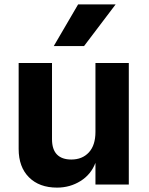

<svg xmlns="http://www.w3.org/2000/svg" viewBox="-20 -841 678 875"><path d="M567 0H415V-99Q395 -46 347 -16Q299 14 240 14Q159 14 112 -33Q65 -80 65 -162V-554H217V-207Q217 -160 239.5 -137Q262 -114 305 -114Q355 -114 385 -146.5Q415 -179 415 -240V-554H567ZM336 -821H507L363 -631H225Z"/></svg>

Font: Application
Style: Bold
Weight: 700
Designer: Wei Huang
Foundry: Wei Huang
Version: Version 0.012